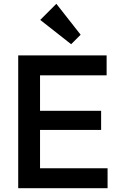

<svg xmlns="http://www.w3.org/2000/svg" viewBox="-20 -992 630 1012"><path d="M76 0V-700H542V-595H191V-408H513V-307H191V-105H547V0ZM355 -759 192 -887 277 -972 405 -809Z"/></svg>

Font: Outfit Medium
Style: Regular
Weight: 500
Designer: Rodrigo Fuenzalida
Foundry: fragTYPE
Version: Version 1.100; ttfautohint (v1.8.4.7-5d5b);gftools[0.9.27]